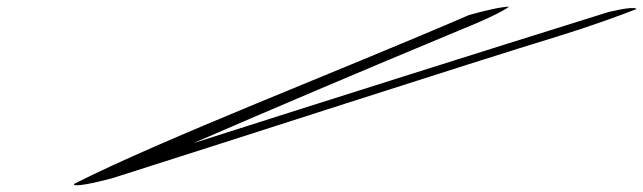

<svg xmlns="http://www.w3.org/2000/svg" viewBox="-20 -540 1923 574"><path d="M1382 -495C986 -324 472 -127 201 10C198 21 262 7 315 -7C678 -122 1371 -347 1653 -433C1741 -460 1832 -493 1883 -513C1879 -520 1841 -514 1799 -504C1405 -381 975 -245 558 -112C770 -204 1066 -330 1355 -450C1425 -478 1482 -505 1502 -520C1480 -520 1427 -508 1382 -495Z"/></svg>

Font: Snowfall
Style: UltraObl
Weight: 400
Designer: Jasper
Foundry: Cannot Into Space Fonts
Version: Version 0.9